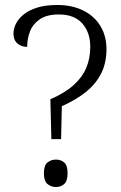

<svg xmlns="http://www.w3.org/2000/svg" viewBox="-20 -744 487 770"><path d="M182 -346Q240 -371 275 -402.5Q310 -434 326 -472Q342 -510 342 -556Q342 -614 310 -650Q278 -686 216 -686Q168 -686 140 -667Q112 -648 100.5 -618.5Q89 -589 89 -556Q65 -556 49.5 -570Q34 -584 34 -610Q34 -629 44 -649Q54 -669 75 -686Q96 -703 129 -713.5Q162 -724 210 -724Q269 -724 313.5 -702Q358 -680 382.5 -640Q407 -600 407 -547Q407 -492 386 -450Q365 -408 325.5 -376Q286 -344 228 -318L225 -186H186ZM204 6Q185 6 170.5 -6Q156 -18 156 -49Q156 -81 170.5 -92.5Q185 -104 204 -104Q224 -104 237.5 -92.5Q251 -81 251 -49Q251 -18 237.5 -6Q224 6 204 6Z"/></svg>

Font: Noto Serif Thai Light
Style: Regular
Weight: 300
Version: Version 2.001